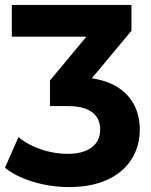

<svg xmlns="http://www.w3.org/2000/svg" viewBox="-38 -558 612 780"><path d="M496 -433V-538H10V-409H313L165 -231V-127H239C330 -127 369 -89 369 -31C369 31 320 67 237 67C164 67 89 42 37 -1L-18 124C45 173 144 202 243 202C440 202 530 92 530 -31C530 -141 464 -221 335 -240Z"/></svg>

Font: Talent SemiBold
Style: Bold
Weight: 700
Designer: Mike Powis
Version: Version 1.001;hotconv 1.0.109;makeotfexe 2.5.65596